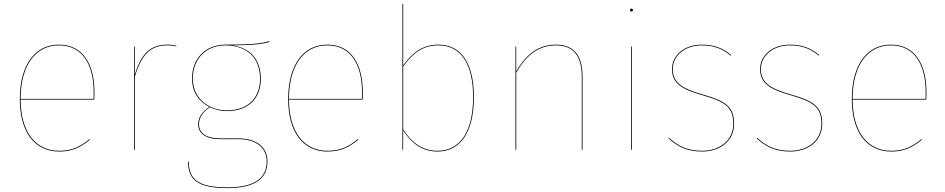

<svg xmlns="http://www.w3.org/2000/svg" viewBox="-20 -751 4741 963"><path d="M453.8 -287.6C453.8 -424.5 399.1 -527.2 275.6 -527.2C155.6 -527.2 79.3 -426 79.3 -253.2C79.3 -85.2 156.7 9.1 276.4 9.1C343.4 9.1 385.8 -13 430.9 -50.1L428.8 -53.6C383.8 -15.7 341.1 5.2 276.4 5.2C160.8 5.2 84.1 -85.7 83.4 -251.4H452.7C453.7 -265.1 453.8 -273.6 453.8 -287.6ZM448.9 -255.1H83.4C83.9 -425 159.1 -523.4 275.8 -523.4C397 -523.4 449.8 -421.6 449.8 -288.4C449.8 -275.4 449.8 -267.6 448.9 -255.1Z M818.4 -527.2C737.3 -527.2 688.7 -484.8 656.1 -376.7L656 -517.2H652.3V0H656.3V-365.8C690.1 -480.1 737.4 -523.4 818.4 -523.4C838.2 -523.4 851.4 -521.4 864.4 -518.3L864.8 -522.1C852 -525.1 838.7 -527.2 818.4 -527.2Z M1331.1 -544.6C1293.7 -535.2 1265.6 -527.1 1110.2 -527.2C1013 -527.2 943.1 -460.1 943.1 -357.1C943.1 -286.1 979.5 -241 1030.1 -214.7C999.8 -194.6 974 -167.5 974 -127.8C974 -81.6 1011.4 -52.9 1085.9 -52.9H1176.6C1265 -52.9 1317.6 -9.5 1317.6 58.9C1317.6 143.7 1254.5 188.6 1120.9 188.6C985.1 188.6 927.1 155.9 926.9 59.8H922.9C922.9 158.1 983.2 192.5 1120.9 192.5C1256.6 192.5 1321.6 145.9 1321.6 58.8C1321.6 -10.5 1269.3 -56.8 1176.7 -56.8H1086.1C1013.3 -56.8 978.1 -83.8 978.1 -128.1C978.1 -164.6 1001.7 -193.2 1033.7 -213C1058.3 -201.4 1086 -193.6 1117.6 -193.6C1220.3 -193.6 1288.3 -252.2 1288.3 -356C1288.3 -446.3 1241.1 -509.8 1145.6 -523.7C1248.8 -523.7 1298.2 -530.6 1331.8 -540.4ZM1110.3 -523.4C1199.1 -523.4 1284.2 -478.2 1284.2 -356C1284.2 -254 1217.2 -197.4 1117.6 -197.4C1035.3 -197.4 947.1 -251 947.1 -357.1C947.1 -454.1 1011.8 -523.4 1110.3 -523.4Z M1799.8 -287.6C1799.8 -424.5 1745.1 -527.2 1621.6 -527.2C1501.6 -527.2 1425.3 -426 1425.3 -253.2C1425.3 -85.2 1502.7 9.1 1622.4 9.1C1689.4 9.1 1731.8 -13 1776.9 -50.1L1774.8 -53.6C1729.8 -15.7 1687.1 5.2 1622.4 5.2C1506.8 5.2 1430.1 -85.7 1429.4 -251.4H1798.7C1799.7 -265.1 1799.8 -273.6 1799.8 -287.6ZM1794.9 -255.1H1429.4C1429.9 -425 1505.1 -523.4 1621.8 -523.4C1743 -523.4 1795.8 -421.6 1795.8 -288.4C1795.8 -275.4 1795.8 -267.6 1794.9 -255.1Z M2178.4 -527.2C2096.7 -527.2 2044.7 -482.5 2002.3 -422.9V-730.6L1998.3 -730.3V0H2002L2002.3 -96.6C2042.3 -34.9 2095.3 9.1 2174.2 9.1C2294.6 9.1 2356.9 -95.9 2356.9 -264C2356.9 -430.4 2295.6 -527.2 2178.4 -527.2ZM2174.1 5.2C2096.4 5.2 2043.7 -37.7 2002.3 -102V-417.5C2047.9 -481.3 2098.3 -523.4 2178.4 -523.4C2293.3 -523.4 2352.9 -428.5 2352.9 -264C2352.9 -97.6 2292.1 5.2 2174.1 5.2Z M2767.4 -527.2C2680.5 -527.2 2617 -476.5 2569.3 -393.2L2569 -517.2H2565.3V0H2569.3V-386.7C2617.3 -471.6 2680.7 -523.4 2767.3 -523.4C2859.9 -523.4 2897.8 -465.5 2897.8 -367.9V0H2901.8V-368.1C2901.8 -467.4 2862.3 -527.2 2767.4 -527.2Z M3147.3 -707.8C3142.4 -707.8 3139.8 -704.1 3139.8 -700.4C3139.8 -696.7 3142.4 -693.1 3147.3 -693.1C3152.2 -693.1 3154.7 -696.7 3154.7 -700.4C3154.7 -704.1 3152.2 -707.8 3147.3 -707.8ZM3149.3 -517.2H3145.3V0H3149.3Z M3498.5 -527.2C3416.8 -527.2 3350.4 -477 3350.4 -404.6C3350.4 -336.4 3393.6 -304.1 3503.6 -273.3C3615.7 -241.4 3657.9 -214.4 3657.9 -130.4C3657.9 -46.9 3590.4 5.2 3501.1 5.2C3422.6 5.2 3376.9 -22.3 3335.5 -60.2L3333.3 -56.9C3374.6 -19 3421.8 9.1 3501.1 9.1C3592.8 9.1 3662 -44.4 3662 -130.4C3662 -215.5 3619.8 -244.9 3505.5 -276.9C3396.2 -307.6 3354.5 -339.1 3354.5 -404.6C3354.5 -475.1 3419.7 -523.4 3498.6 -523.4C3562 -523.4 3603.6 -506.4 3644.9 -471.5L3647.1 -474.9C3606.5 -509.2 3563.2 -527.2 3498.5 -527.2Z M3940.5 -527.2C3858.8 -527.2 3792.4 -477 3792.4 -404.6C3792.4 -336.4 3835.6 -304.1 3945.6 -273.3C4057.7 -241.4 4099.9 -214.4 4099.9 -130.4C4099.9 -46.9 4032.4 5.2 3943.1 5.2C3864.6 5.2 3818.9 -22.3 3777.5 -60.2L3775.3 -56.9C3816.6 -19 3863.8 9.1 3943.1 9.1C4034.8 9.1 4104 -44.4 4104 -130.4C4104 -215.5 4061.8 -244.9 3947.5 -276.9C3838.2 -307.6 3796.5 -339.1 3796.5 -404.6C3796.5 -475.1 3861.7 -523.4 3940.6 -523.4C4004 -523.4 4045.6 -506.4 4086.9 -471.5L4089.1 -474.9C4048.5 -509.2 4005.2 -527.2 3940.5 -527.2Z M4626.8 -287.6C4626.8 -424.5 4572.1 -527.2 4448.6 -527.2C4328.6 -527.2 4252.3 -426 4252.3 -253.2C4252.3 -85.2 4329.7 9.1 4449.4 9.1C4516.4 9.1 4558.8 -13 4603.9 -50.1L4601.8 -53.6C4556.8 -15.7 4514.1 5.2 4449.4 5.2C4333.8 5.2 4257.1 -85.7 4256.4 -251.4H4625.7C4626.7 -265.1 4626.8 -273.6 4626.8 -287.6ZM4621.9 -255.1H4256.4C4256.9 -425 4332.1 -523.4 4448.8 -523.4C4570 -523.4 4622.8 -421.6 4622.8 -288.4C4622.8 -275.4 4622.8 -267.6 4621.9 -255.1Z"/></svg>

Font: Fira Sans Four
Style: Regular
Weight: 100
Designer: Carrois Corporate & Edenspiekermann AG
Foundry: Carrois Corporate GbR & Edenspiekermann AG
Version: Version 4.203;PS 004.203;hotconv 1.0.88;makeotf.lib2.5.64775